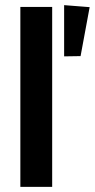

<svg xmlns="http://www.w3.org/2000/svg" viewBox="-20 -727 369 747"><path d="M59.2 0H183V-325.5V-332.2V-700H59.2V-332.2V-325.5V-126V-111ZM229.5 -507.7 293.5 -508.7 328.8 -699.2 229.5 -707Z"/></svg>

Font: Tilda Sans VF
Style: Regular
Weight: 400
Designer: ParaType Ltd
Foundry: ParaType Ltd
Version: Version 1.010